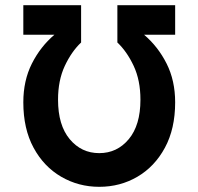

<svg xmlns="http://www.w3.org/2000/svg" viewBox="-20 -710 766 741"><path d="M363 -119Q432 -119 477 -173Q522 -227 522 -325Q522 -400 496 -455.5Q470 -511 433 -546V-690H656V-576H536Q590 -530 623 -464.5Q656 -399 656 -315Q656 -213 616.5 -140Q577 -67 510.5 -28Q444 11 363 11Q283 11 216 -28Q149 -67 109.5 -140Q70 -213 70 -315Q70 -399 103 -464.5Q136 -530 190 -576H70V-690H293V-546Q256 -511 230 -455.5Q204 -400 204 -325Q204 -227 249 -173Q294 -119 363 -119Z"/></svg>

Font: Radio Canada SemiBold
Style: Regular
Weight: 600
Designer: Charles Daoud, Etienne Aubert Bonn, Alexandre Saumier Demers, Jacques Le Bailly
Foundry: Radio-Canada
Version: Version 2.104; ttfautohint (v1.8.4.7-5d5b);gftools[0.9.28.de